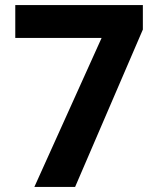

<svg xmlns="http://www.w3.org/2000/svg" viewBox="-20 -734 621 754"><path d="M115 0 379 -585H40V-714H541V-618L275 0Z"/></svg>

Font: Noto Sans Meetei Mayek
Style: Bold
Weight: 700
Designer: Monotype Design Team and Neelakash Kshetrimayum
Foundry: Monotype Imaging Inc.
Version: Version 2.002; ttfautohint (v1.8.4.7-5d5b)